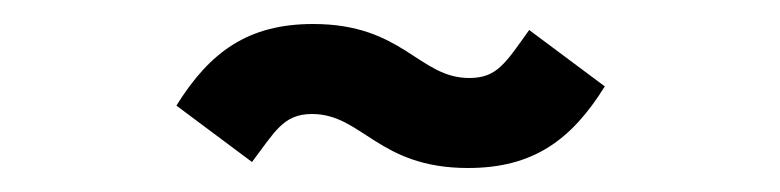

<svg xmlns="http://www.w3.org/2000/svg" viewBox="-20 -357 650 160"><path d="M484 -285 421 -332C401 -304 394 -292 371 -292C329 -292 316 -337 241 -337C187 -337 155 -314 127 -269L190 -222C209 -247 216 -262 240 -262C282 -262 295 -217 370 -217C424 -217 456 -240 484 -285Z"/></svg>

Font: Necto Mono
Style: Regular
Weight: 400
Designer: Marco Condello
Foundry: Collletttivo
Version: Version 1.300;Glyphs 3.2 (3217)